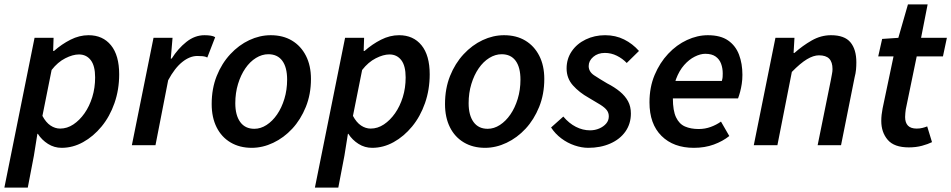

<svg xmlns="http://www.w3.org/2000/svg" viewBox="-37 -664 4350 878"><path d="M-17 194 121 -491H208L206 -431H210Q245 -462 285.5 -482.5Q326 -503 368 -503Q433 -503 470.5 -457Q508 -411 508 -324Q508 -254 486.5 -192.5Q465 -131 427.5 -85.5Q390 -40 343 -14Q296 12 245 12Q211 12 182.5 -6Q154 -24 136 -52H134L118 48L90 194ZM238 -76Q270 -76 298.5 -95Q327 -114 349.5 -146Q372 -178 385 -220Q398 -262 398 -310Q398 -363 378 -389Q358 -415 324 -415Q296 -415 261.5 -397.5Q227 -380 199 -344L157 -134Q173 -104 194 -90Q215 -76 238 -76Z M566 0 665 -491H752L744 -396H748Q777 -442 815.5 -472.5Q854 -503 898 -503Q914 -503 926.5 -501Q939 -499 947 -494L911 -401Q902 -406 890 -407Q878 -408 865 -408Q831 -408 796.5 -380.5Q762 -353 732 -297L674 0Z M1114 12Q1059 12 1017.5 -12.5Q976 -37 953.5 -82Q931 -127 931 -188Q931 -259 954 -316.5Q977 -374 1016 -416Q1055 -458 1103 -480.5Q1151 -503 1201 -503Q1257 -503 1298 -478.5Q1339 -454 1362 -409Q1385 -364 1385 -303Q1385 -233 1361.5 -175Q1338 -117 1299.5 -75.5Q1261 -34 1212.5 -11Q1164 12 1114 12ZM1126 -75Q1155 -75 1182 -92.5Q1209 -110 1230 -140.5Q1251 -171 1263.5 -212Q1276 -253 1276 -300Q1276 -356 1254 -386Q1232 -416 1190 -416Q1161 -416 1133.5 -399Q1106 -382 1085 -351.5Q1064 -321 1051.5 -280Q1039 -239 1039 -192Q1039 -137 1061.5 -106Q1084 -75 1126 -75Z M1403 194 1541 -491H1628L1626 -431H1630Q1665 -462 1705.5 -482.5Q1746 -503 1788 -503Q1853 -503 1890.5 -457Q1928 -411 1928 -324Q1928 -254 1906.5 -192.5Q1885 -131 1847.5 -85.5Q1810 -40 1763 -14Q1716 12 1665 12Q1631 12 1602.5 -6Q1574 -24 1556 -52H1554L1538 48L1510 194ZM1658 -76Q1690 -76 1718.5 -95Q1747 -114 1769.5 -146Q1792 -178 1805 -220Q1818 -262 1818 -310Q1818 -363 1798 -389Q1778 -415 1744 -415Q1716 -415 1681.5 -397.5Q1647 -380 1619 -344L1577 -134Q1593 -104 1614 -90Q1635 -76 1658 -76Z M2181 12Q2126 12 2084.5 -12.5Q2043 -37 2020.5 -82Q1998 -127 1998 -188Q1998 -259 2021 -316.5Q2044 -374 2083 -416Q2122 -458 2170 -480.5Q2218 -503 2268 -503Q2324 -503 2365 -478.5Q2406 -454 2429 -409Q2452 -364 2452 -303Q2452 -233 2428.5 -175Q2405 -117 2366.5 -75.5Q2328 -34 2279.5 -11Q2231 12 2181 12ZM2193 -75Q2222 -75 2249 -92.5Q2276 -110 2297 -140.5Q2318 -171 2330.5 -212Q2343 -253 2343 -300Q2343 -356 2321 -386Q2299 -416 2257 -416Q2228 -416 2200.5 -399Q2173 -382 2152 -351.5Q2131 -321 2118.5 -280Q2106 -239 2106 -192Q2106 -137 2128.5 -106Q2151 -75 2193 -75Z M2653 12Q2623 12 2590.5 1Q2558 -10 2530 -31Q2502 -52 2483 -81L2539 -131Q2565 -100 2596.5 -84Q2628 -68 2661 -68Q2684 -68 2703.5 -76.5Q2723 -85 2735 -99Q2747 -113 2747 -132Q2747 -148 2738 -160Q2729 -172 2708.5 -185Q2688 -198 2655 -217Q2612 -241 2583 -273.5Q2554 -306 2554 -351Q2554 -395 2577.5 -429.5Q2601 -464 2641.5 -483.5Q2682 -503 2730 -503Q2778 -503 2817 -483.5Q2856 -464 2885 -431L2829 -376Q2810 -396 2784 -409Q2758 -422 2729 -422Q2697 -422 2676 -404Q2655 -386 2655 -362Q2655 -336 2680 -319.5Q2705 -303 2739 -283Q2774 -265 2798 -245Q2822 -225 2835 -201Q2848 -177 2848 -145Q2848 -98 2823 -62.5Q2798 -27 2753.5 -7.5Q2709 12 2653 12Z M3136 12Q3043 12 2988 -42.5Q2933 -97 2933 -196Q2933 -265 2956.5 -321Q2980 -377 3018.5 -418Q3057 -459 3104.5 -481Q3152 -503 3200 -503Q3258 -503 3292.5 -479Q3327 -455 3342.5 -414Q3358 -373 3358 -322Q3358 -300 3355 -280.5Q3352 -261 3347.5 -244Q3343 -227 3338 -214H3011L3020 -294H3264Q3267 -305 3267.5 -311.5Q3268 -318 3268 -328Q3268 -352 3260.5 -372.5Q3253 -393 3235.5 -405.5Q3218 -418 3188 -418Q3166 -418 3140 -405Q3114 -392 3091.5 -366.5Q3069 -341 3054.5 -302.5Q3040 -264 3040 -214Q3040 -158 3054.5 -127.5Q3069 -97 3095.5 -85.5Q3122 -74 3158 -74Q3187 -74 3213 -83.5Q3239 -93 3260 -108L3298 -42Q3268 -18 3227 -3Q3186 12 3136 12Z M3410 0 3509 -491H3596L3592 -422H3596Q3633 -455 3675 -479Q3717 -503 3763 -503Q3825 -503 3852 -470.5Q3879 -438 3879 -379Q3879 -362 3877.5 -345.5Q3876 -329 3871 -310L3809 0H3702L3762 -296Q3765 -314 3767.5 -325.5Q3770 -337 3770 -348Q3770 -380 3755 -395.5Q3740 -411 3708 -411Q3683 -411 3653 -393Q3623 -375 3584 -335L3518 0Z M4119 10Q4052 10 4022.5 -24.5Q3993 -59 3993 -111Q3993 -125 3994.5 -139Q3996 -153 3999 -168L4049 -406H3979L3997 -486L4071 -491L4115 -644H4205L4175 -491H4293L4275 -406H4155L4105 -164Q4104 -155 4103 -147Q4102 -139 4102 -129Q4102 -103 4115 -89.5Q4128 -76 4155 -76Q4169 -76 4181 -79Q4193 -82 4203 -86L4225 -14Q4207 -5 4179.5 2.5Q4152 10 4119 10Z"/></svg>

Font: Source Sans 3 ExtraLight SemiBold
Style: Italic
Weight: 600
Italic angle: -11°
Version: Version 3.052;hotconv 1.1.0;makeotfexe 2.6.0